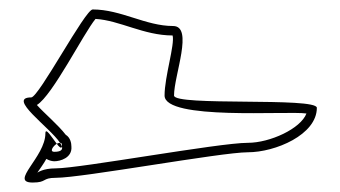

<svg xmlns="http://www.w3.org/2000/svg" viewBox="-20 -640 720 406"><path d="M58 -418C91 -438 157 -570 182 -600C233 -597 284 -565 345 -565C350 -546 328 -478 328 -438C328 -385 588 -406 628 -400C616 -368 551 -338 504 -338C443 -338 149 -284 98 -284C70 -284 60 -275 59 -275C65 -284 72 -293 78 -304C85 -300 91 -299 95 -299C107 -299 133 -306 131 -330C131 -337 129 -349 119 -355C103 -376 73 -401 58 -418ZM46 -434C-6 -434 85 -371 107 -338C110 -338 111 -337 111 -332V-330C113 -323 108 -319 95 -319C84 -319 92 -331 100 -336C90 -349 76 -372 76 -358C76 -308 -1 -254 49 -254C80 -254 68 -264 98 -264C154 -264 448 -318 504 -318C562 -318 650 -355 650 -412C650 -435 348 -415 348 -438C348 -481 390 -585 346 -585C288 -585 236 -620 176 -620C160 -620 62 -434 46 -434ZM100 -336C105 -329 110 -325 111 -330C110 -333 109 -335 107 -338C105 -338 102 -337 100 -336Z"/></svg>

Font: CiSf CamouflageKit II
Style: Outline
Weight: 400
Version: Version 1